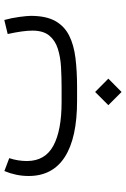

<svg xmlns="http://www.w3.org/2000/svg" viewBox="136 -520 595 908"><g transform="rotate(-90 434.0 -66.5)"><path d="M390.1 147.9 452.6 85.4 515.6 147.9 452.6 210.4ZM476.1 0H410.2Q235.4 0 145.3 -57.9Q55.2 -115.7 55.2 -229Q55.2 -259.3 61.3 -288.1Q67.4 -316.9 78.6 -343.8L139.6 -320.8Q126 -280.3 126 -236.3Q126.5 -150.9 198.5 -112.1Q270.5 -73.2 405.3 -73.2H472.7Q522 -73.2 570.1 -75.9Q618.2 -78.6 657.2 -91.1Q696.3 -103.5 719.5 -131.8Q742.7 -160.2 742.7 -211.4Q742.7 -254.9 726.6 -328.1L793 -344.2Q802.7 -309.1 807.6 -272.2Q812.5 -235.4 812.5 -218.8Q812.5 -147 788.3 -103.5Q764.2 -60.1 719.5 -37.6Q674.8 -15.1 613 -7.6Q551.3 0 476.1 0Z"/></g></svg>

Font: Vazir Light WOL-UI
Style: Light-WOL-UI
Weight: 300
Designer: Saber Rastikerdar
Foundry: Saber Rastikerdar
Version: Version 30.1.0